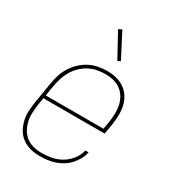

<svg xmlns="http://www.w3.org/2000/svg" viewBox="-182 -847 864 957"><g transform="rotate(30 250.0 -368.5)"><path d="M196 8Q168 8 142.5 1.5Q117 -5 96 -20Q75 -35 62 -57Q49 -79 42.5 -105Q36 -131 37.5 -158.5Q39 -186 43 -213L63 -333Q67 -359 75 -384Q83 -409 97.5 -432Q112 -455 132 -474Q152 -493 176 -505.5Q200 -518 226 -523Q252 -528 277 -528Q305 -528 331 -521.5Q357 -515 378 -500Q399 -485 412.5 -463Q426 -441 431.5 -415Q437 -389 436 -361.5Q435 -334 431 -307L421 -251H69L62 -210Q59 -186 57.5 -161Q56 -136 61.5 -113Q67 -90 78.5 -69.5Q90 -49 108 -35.5Q126 -22 149.5 -16Q173 -10 197 -10Q226 -10 254.5 -15.5Q283 -21 309.5 -36.5Q336 -52 355 -77Q374 -102 380 -130H399Q395 -109 384 -89Q373 -69 357.5 -52Q342 -35 322.5 -23Q303 -11 281.5 -4Q260 3 238.5 5.5Q217 8 196 8ZM72 -269H404L411 -310Q415 -334 416 -359Q417 -384 412.5 -407Q408 -430 396.5 -450Q385 -470 367 -484Q349 -498 325.5 -504Q302 -510 277 -510Q254 -510 230.5 -505.5Q207 -501 185 -489.5Q163 -478 144.5 -460Q126 -442 113.5 -421Q101 -400 93.5 -376.5Q86 -353 82 -330ZM295 -596 219 -735 238 -745 311 -604Z"/></g></svg>

Font: Iosevka Term Curly Th Obl
Style: Regular
Weight: 100
Italic angle: -9°
Designer: Belleve Invis
Foundry: Belleve Invis
Version: Version 32.3.0